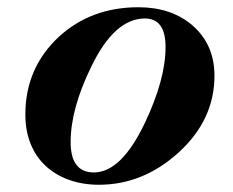

<svg xmlns="http://www.w3.org/2000/svg" viewBox="-20 -493 644 530"><path d="M572 -284Q572 -162 473 -72Q375 17 253 17Q208 17 170.5 3.5Q133 -10 106 -35Q79 -60 64.5 -96Q50 -132 50 -177Q50 -305 142 -391Q231 -473 362 -473Q452 -473 510 -424Q572 -371 572 -284ZM437 -363Q437 -442 380 -442Q296 -442 232 -309Q175 -193 175 -101Q175 -17 239 -17Q315 -17 380 -154Q437 -274 437 -363Z"/></svg>

Font: GFS Didot
Style: Bold Italic
Weight: 700
Italic angle: -12°
Designer: Designed by Takis Katsoulidis and George D. Matthiopoulos.
Foundry: Designed by Takis Katsoulidis and George D. Matthiopoulos.
Version: Version 1.0